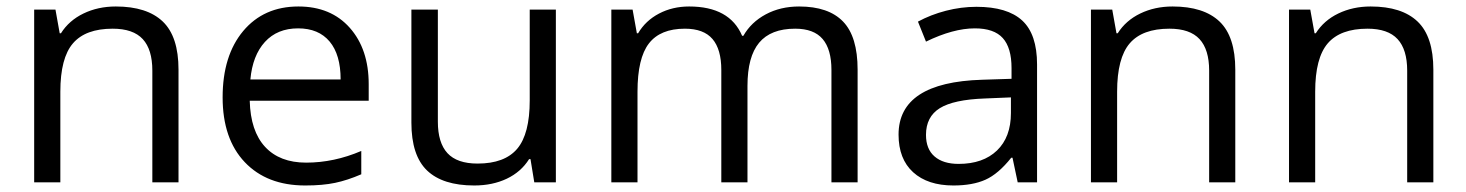

<svg xmlns="http://www.w3.org/2000/svg" viewBox="-20 -565 4542 595"><path d="M452.1 0V-346.2Q452.1 -411.6 422.4 -443.8Q392.6 -476.1 329.1 -476.1Q245.1 -476.1 206.1 -430.7Q167 -385.3 167 -280.8V0H85.9V-535.2H151.9L165 -461.9H168.9Q193.8 -501.5 238.8 -523.2Q283.7 -544.9 338.9 -544.9Q435.5 -544.9 484.4 -498.3Q533.2 -451.7 533.2 -349.1V0Z M925.8 9.8Q807.1 9.8 738.5 -62.5Q669.9 -134.8 669.9 -263.2Q669.9 -392.6 733.6 -468.8Q797.4 -544.9 904.8 -544.9Q1005.4 -544.9 1064 -478.8Q1122.6 -412.6 1122.6 -304.2V-252.9H753.9Q756.3 -158.7 801.5 -109.9Q846.7 -61 928.7 -61Q1015.1 -61 1099.6 -97.2V-24.9Q1056.6 -6.3 1018.3 1.7Q980 9.8 925.8 9.8ZM903.8 -477.1Q839.4 -477.1 801 -435.1Q762.7 -393.1 755.9 -318.8H1035.6Q1035.6 -395.5 1001.5 -436.3Q967.3 -477.1 903.8 -477.1Z M1336.9 -535.2V-188Q1336.9 -122.6 1366.7 -90.3Q1396.5 -58.1 1460 -58.1Q1543.9 -58.1 1582.8 -104Q1621.6 -149.9 1621.6 -253.9V-535.2H1702.6V0H1635.7L1624 -71.8H1619.6Q1594.7 -32.2 1550.5 -11.2Q1506.3 9.8 1449.7 9.8Q1352.1 9.8 1303.5 -36.6Q1254.9 -83 1254.9 -185.1V-535.2Z M2556.6 0V-348.1Q2556.6 -412.1 2529.3 -444.1Q2502 -476.1 2444.3 -476.1Q2368.7 -476.1 2332.5 -432.6Q2296.4 -389.2 2296.4 -298.8V0H2215.3V-348.1Q2215.3 -412.1 2188 -444.1Q2160.6 -476.1 2102.5 -476.1Q2026.4 -476.1 1991 -430.4Q1955.6 -384.8 1955.6 -280.8V0H1874.5V-535.2H1940.4L1953.6 -461.9H1957.5Q1980.5 -501 2022.2 -522.9Q2064 -544.9 2115.7 -544.9Q2241.2 -544.9 2279.8 -454.1H2283.7Q2307.6 -496.1 2353 -520.5Q2398.4 -544.9 2456.5 -544.9Q2547.4 -544.9 2592.5 -498.3Q2637.7 -451.7 2637.7 -349.1V0Z M3133.8 0 3117.7 -76.2H3113.8Q3073.7 -25.9 3033.9 -8.1Q2994.1 9.8 2934.6 9.8Q2855 9.8 2809.8 -31.2Q2764.6 -72.3 2764.6 -147.9Q2764.6 -310.1 3023.9 -317.9L3114.7 -320.8V-354Q3114.7 -417 3087.6 -447Q3060.5 -477.1 3001 -477.1Q2934.1 -477.1 2849.6 -436L2824.7 -498Q2864.3 -519.5 2911.4 -531.7Q2958.5 -543.9 3005.9 -543.9Q3101.6 -543.9 3147.7 -501.5Q3193.8 -459 3193.8 -365.2V0ZM2950.7 -57.1Q3026.4 -57.1 3069.6 -98.6Q3112.8 -140.1 3112.8 -214.8V-263.2L3031.7 -259.8Q2935.1 -256.3 2892.3 -229.7Q2849.6 -203.1 2849.6 -147Q2849.6 -103 2876.2 -80.1Q2902.8 -57.1 2950.7 -57.1Z M3727.1 0V-346.2Q3727.1 -411.6 3697.3 -443.8Q3667.5 -476.1 3604 -476.1Q3520 -476.1 3481 -430.7Q3441.9 -385.3 3441.9 -280.8V0H3360.8V-535.2H3426.8L3439.9 -461.9H3443.8Q3468.8 -501.5 3513.7 -523.2Q3558.6 -544.9 3613.8 -544.9Q3710.4 -544.9 3759.3 -498.3Q3808.1 -451.7 3808.1 -349.1V0Z M4340.8 0V-346.2Q4340.8 -411.6 4311 -443.8Q4281.2 -476.1 4217.8 -476.1Q4133.8 -476.1 4094.7 -430.7Q4055.7 -385.3 4055.7 -280.8V0H3974.6V-535.2H4040.5L4053.7 -461.9H4057.6Q4082.5 -501.5 4127.4 -523.2Q4172.4 -544.9 4227.5 -544.9Q4324.2 -544.9 4373 -498.3Q4421.9 -451.7 4421.9 -349.1V0Z"/></svg>

Font: f06896923
Style: Regular
Weight: 400
Foundry: Ascender Corporation
Version: Version 1.10